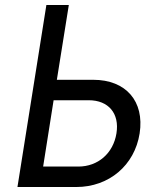

<svg xmlns="http://www.w3.org/2000/svg" viewBox="-20 -750 640 770"><path d="M50 0H286C417 0 520 -87 540 -215C560 -344 485 -430 354 -430H208L256 -730H166ZM153 -82 195 -348H336C415 -348 460 -295 447 -215C434 -135 373 -82 294 -82Z"/></svg>

Font: JetBrains Mono
Style: Italic
Weight: 400
Italic angle: -9°
Monospace: yes
Designer: Philipp Nurullin, Konstantin Bulenkov
Foundry: JetBrains
Version: Version 2.305